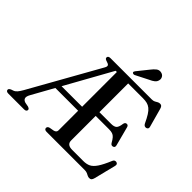

<svg xmlns="http://www.w3.org/2000/svg" viewBox="-206 -1124 1381 1381"><g transform="rotate(45 484.0 -433.5)"><path d="M512.5 -700 502 -662H456L144.5 -102Q130 -76 134.8 -61.2Q139.5 -46.5 159.5 -40.5L191.5 -34.5Q200 -31.5 205 -27.8Q210 -24 210 -17Q210 -9.5 204.2 -4.8Q198.5 0 186.5 0H26Q14 0 8.2 -4.8Q2.5 -9.5 2.5 -17Q2.5 -27 19.5 -35L37 -41Q51 -46 62.5 -59.5Q74 -73 87.5 -97L384 -625Q393.5 -642 388.2 -650.5Q383 -659 365.5 -663.5Q353 -667 347.2 -671.5Q341.5 -676 341.5 -683Q341.5 -691 347.5 -695.5Q353.5 -700 366 -700ZM218.5 -308.5H495.5L498.5 -268H214ZM541.5 -369H702.5Q733.5 -369 746.2 -381.2Q759 -393.5 763.5 -428.5Q766.5 -447.5 781.5 -449Q797 -450.5 801.5 -432L839.5 -287.5Q844.5 -267.5 828.5 -263Q812.5 -258 803 -273.5Q790 -297 779 -309.5Q768 -322 754.2 -326.5Q740.5 -331 720 -331H541.5ZM468.5 -68.5V-700H785.5Q801 -700 811 -705.2Q821 -710.5 829.8 -715.8Q838.5 -721 849.5 -721Q860.5 -721 866.5 -714.8Q872.5 -708.5 876.5 -694L915.5 -552.5Q918.5 -542.5 915.2 -536.2Q912 -530 903.5 -527Q894 -524.5 886.2 -528.2Q878.5 -532 873.5 -542Q855.5 -580.5 840.5 -604.2Q825.5 -628 810 -640.2Q794.5 -652.5 776.5 -657Q758.5 -661.5 734 -661.5H584V-81Q584 -60 597.2 -49.2Q610.5 -38.5 638 -38.5H750Q782.5 -38.5 805.2 -49.5Q828 -60.5 849.5 -92.2Q871 -124 897.5 -187.5Q901.5 -196.5 907.8 -199.8Q914 -203 922 -202Q931.5 -200.5 935.8 -193.8Q940 -187 937 -176L895.5 -9.5Q892 5 885.5 11.8Q879 18.5 866.5 18.5Q857 18.5 848.2 13.8Q839.5 9 829 4.5Q818.5 0 803.5 0H415Q403.5 0 397.8 -4.8Q392 -9.5 392 -17Q392 -31.5 410 -36.5L444 -42.5Q456 -45 462.2 -51.5Q468.5 -58 468.5 -68.5ZM624.5 -842Q642 -865 658.2 -877.2Q674.5 -889.5 695 -885Q713.5 -881 721.8 -866.8Q730 -852.5 726.5 -838Q723 -819.5 708.8 -808Q694.5 -796.5 671.5 -786.5L575 -737.5Q570 -735 564 -735.5Q558 -736 554.5 -739.5Q550.5 -744 552.2 -749Q554 -754 557.5 -758.5Z"/></g></svg>

Font: Fraunces 24pt
Style: Regular
Weight: 400
Version: Version 1.000;[b76b70a41]